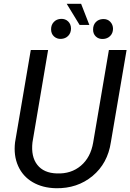

<svg xmlns="http://www.w3.org/2000/svg" viewBox="-20 -972 681 1002"><path d="M50.3 0ZM640.6 -710.9 558.6 -230Q542 -119.1 462.9 -53.5Q383.8 12.2 272 10.3Q202.1 8.8 150.6 -21.2Q99.1 -51.3 74.7 -105.7Q50.3 -160.2 58.6 -229.5L140.6 -710.9H231L149.4 -229Q141.1 -154.3 174.8 -111.6Q208.5 -68.8 276.9 -66.9Q351.1 -64 402.1 -107.2Q453.1 -150.4 466.3 -228.5L548.3 -710.9ZM446.3 -841.8H395.5L328.1 -952.1H403.3ZM246.6 -819.3Q246.6 -842.3 261 -857.4Q275.4 -872.6 298.3 -873.5Q320.8 -874.5 335.7 -860.1Q350.6 -845.7 350.6 -822.3Q350.1 -799.3 335.7 -784.7Q321.3 -770 298.3 -769Q276.9 -768.1 261.7 -782Q246.6 -795.9 246.6 -819.3ZM465.8 -818.4Q465.8 -841.8 480 -856.7Q494.1 -871.6 517.6 -872.6Q541 -873.5 555.4 -858.4Q569.8 -843.3 569.8 -821.3Q569.3 -798.3 554.7 -783.9Q540 -769.5 517.6 -768.6Q494.6 -767.6 480 -781.7Q465.3 -795.9 465.8 -818.4Z"/></svg>

Font: Roboto
Style: Italic
Weight: 400
Italic angle: -12°
Designer: Google
Version: Version 2.134; 2016; ttfautohint (v1.6)